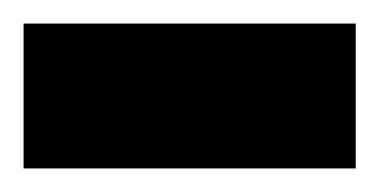

<svg xmlns="http://www.w3.org/2000/svg" viewBox="-20 -761 322 163"><path d="M282 -741V-618H0V-741Z"/></svg>

Font: Pathway Extreme Condensed ExtraBold
Style: Regular
Weight: 800
Width: 3
Version: Version 1.001;gftools[0.9.26]